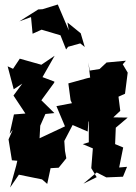

<svg xmlns="http://www.w3.org/2000/svg" viewBox="-20 -806 607 854"><path d="M373 -528 381 -461 367 -458 284 -435 294 -360 300 -347 231 -334 269 -244C231 -226 194 -209 156 -191L159 -247L182 -299L222 -303L164 -360L221 -438L222 -443L169 -463L223 -558L164 -518L68 -545L38 -500L14 -511L41 -409L79 -434L40 -381L93 -301L42 -297L23 -211L37 -229L18 -186L33 -93L57 -91L52 -69L25 28L64 -29L167 -8L190 12L205 -58L241 -60L275 -102L269 -135L266 -179L303 -250L370 -221L376 -304L400 -350L340 -288L375 -265V-173L348 -165L393 -146L386 -58L410 -18L351 11L410 -39L453 -17L527 -20L545 -64L510 -61L528 -150L492 -165L495 -238L548 -283L484 -284L515 -313L507 -376L536 -389L548 -483L526 -520L540 -536L454 -528L423 -499L379 -492ZM357 -597 339 -658 280 -706 286 -671 237 -786 169 -765 150 -764 66 -711 118 -730 125 -656 165 -674 249 -649 274 -586 283 -598 337 -613Z"/></svg>

Font: Asimov Aggro
Style: Medium
Weight: 500
Designer: Google
Version: Version 2.000980; 2014